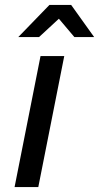

<svg xmlns="http://www.w3.org/2000/svg" viewBox="-20 -757 401 777"><path d="M39 0 144 -530H240L135 0ZM54 -607 180 -737H268L361 -607H281L188 -717H257L138 -607Z"/></svg>

Font: MOST Montserrat Medium
Style: Italic
Weight: 500
Italic angle: -11.3°
Designer: Julieta Ulanovsky
Foundry: Julieta Ulanovsky
Version: Version 8.000;March 11, 2024;FontCreator 15.0.0.2926 64-bit